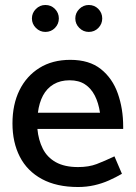

<svg xmlns="http://www.w3.org/2000/svg" viewBox="-20 -738 544 770"><path d="M474 -221V-231Q474 -302 452.5 -363Q431 -424 384.5 -461Q338 -498 262 -498Q190 -498 138 -465.5Q86 -433 58 -376Q30 -319 30 -243Q30 -167 59.5 -109.5Q89 -52 148 -20Q207 12 293 12Q327 12 358 5Q389 -2 417 -14.5Q445 -27 469 -41L439 -111Q399 -92 367.5 -80Q336 -68 293 -68Q239 -68 204 -87.5Q169 -107 151.5 -142Q134 -177 130 -221ZM132 -286Q137 -326 152.5 -355Q168 -384 195 -400Q222 -416 259 -416Q296 -416 320.5 -400Q345 -384 360 -355Q375 -326 381 -286ZM162 -610Q185 -610 200.5 -626Q216 -642 216 -664Q216 -686 200.5 -702Q185 -718 162 -718Q140 -718 124 -702Q108 -686 108 -664Q108 -642 124 -626Q140 -610 162 -610ZM336 -610Q359 -610 374.5 -626Q390 -642 390 -664Q390 -686 374.5 -702Q359 -718 336 -718Q314 -718 298 -702Q282 -686 282 -664Q282 -642 298 -626Q314 -610 336 -610Z"/></svg>

Font: Catamaran Medium
Style: Regular
Weight: 500
Designer: Pria Ravichandran
Version: Version 2.000